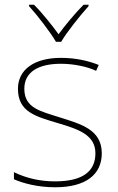

<svg xmlns="http://www.w3.org/2000/svg" viewBox="-20 -783 498 813"><path d="M217 -606H239C263 -647 318 -716 355 -757V-763H334C297 -726 256 -676 228 -638C200 -676 161 -726 124 -763H103V-757C140 -716 193 -647 217 -606ZM411 -134C411 -235 321 -258 233 -286C152 -312 83 -325 83 -407C83 -478 142 -513 238 -513C291 -513 350 -501 387 -483L398 -508C356 -525 301 -538 238 -538C126 -538 56 -489 56 -407C56 -309 131 -290 224 -262C312 -236 384 -212 384 -134C384 -60 334 -15 213 -15C151 -15 92 -28 39 -54V-24C77 -7 140 10 213 10C345 10 411 -45 411 -134Z"/></svg>

Font: Noto Sans Malayalam Thin
Style: Regular
Weight: 100
Designer: Jelle Bosma - Monotype Design Team
Foundry: Monotype Imaging Inc.
Version: Version 2.104